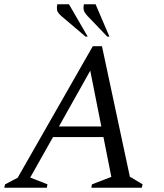

<svg xmlns="http://www.w3.org/2000/svg" viewBox="-35 -882 770 902"><path d="M-15 0 -11 -16 48 -47 401 -665H444L575 -52L635 -16L631 0H394L397 -16L488 -51L451 -238H214L107 -48L188 -16L185 0ZM242 -288H441L389 -550ZM469 -710 377 -806Q361 -823 358.5 -835Q356 -847 359 -862H414L479 -710ZM367 -710 254 -806Q235 -822 233 -835Q231 -848 234 -862H289L377 -710Z"/></svg>

Font: Spectral
Style: Italic
Weight: 400
Italic angle: -10°
Designer: Jean-Baptiste Levee
Foundry: Production Type
Version: Version 2.001